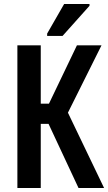

<svg xmlns="http://www.w3.org/2000/svg" viewBox="-20 -941 541 961"><path d="M67 0V-714H184V-422H225L365 -714H488L320 -377L501 0H373L223 -321H184V0ZM216 -761V-773L301 -921H428V-912L293 -761Z"/></svg>

Font: Noto Sans ExtraCondensed SemiBold
Style: Regular
Weight: 600
Width: 2
Designer: Monotype Design Team
Foundry: Monotype Imaging Inc.
Version: Version 2.013; ttfautohint (v1.8.4.7-5d5b)